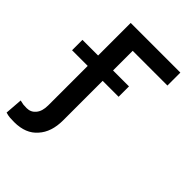

<svg xmlns="http://www.w3.org/2000/svg" viewBox="-271 -643 954 954"><g transform="rotate(45 205.5 -166.0)"><path d="M176 -454V0H71V-545H420V-454ZM288 -316V-243H-39V-316ZM133 164Q91 213 10 213Q-11 213 -20 212Q-34 211 -50 206L-43 114Q-39 115 -19 119Q-9 120 5 120Q34 120 52 98Q71 76 71 34V-96H176V34Q176 117 133 164Z"/></g></svg>

Font: Sinter Medium
Style: Regular
Weight: 500
Foundry: Adobe & rsms
Version: Version 1.000